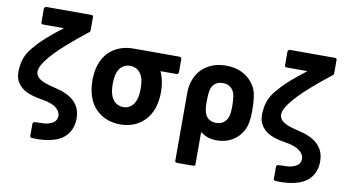

<svg xmlns="http://www.w3.org/2000/svg" viewBox="-85 -908 2375 1322"><g transform="rotate(10 1102.5 -246.5)"><path d="M459 -578Q312 -462 246 -392.5Q180 -323 164 -280.5Q148 -238 176.5 -210Q205 -182 294 -162.5Q383 -143 428.5 -101.5Q474 -60 478.5 5Q483 70 453 118.5Q423 167 357.5 189Q292 211 201 206Q186 206 186 192V109Q186 103 189.5 99Q193 95 200 95L241 93Q280 95 314.5 80Q349 65 352.5 31.5Q356 -2 324.5 -29Q293 -56 222.5 -67Q152 -78 110 -98.5Q68 -119 44.5 -159.5Q21 -200 33 -277.5Q45 -355 106 -417Q156 -479 283 -575Q282 -577 279 -577H140Q133 -577 129 -581Q125 -585 126 -592V-685Q127 -692 131.5 -696Q136 -700 143 -700H456Q463 -700 466.5 -696Q470 -692 469 -685V-592Q468 -585 464 -581Q461 -579 459 -578Z M870 -188Q878 -215 878 -258Q878 -300 870 -329Q860 -363 837 -382Q814 -401 780 -401Q747 -401 724 -382Q701 -363 691 -329Q683 -300 683 -258Q683 -217 691 -188Q701 -153 724.5 -133Q748 -113 782 -113Q814 -113 837 -133Q860 -153 870 -188ZM991 -401Q999 -384 1005 -365Q1020 -319 1020 -260Q1020 -208 1007 -159Q984 -81 924.5 -36.5Q865 8 782 8Q697 8 637 -36Q577 -80 555 -156Q541 -203 541 -258Q541 -319 556 -364Q579 -438 638.5 -480Q698 -522 783 -522H1102Q1118 -522 1118 -505V-418Q1118 -401 1102 -401Z M1356 -158Q1377 -117 1431 -117Q1479 -117 1504 -157Q1520 -183 1520 -243Q1520 -326 1505 -351Q1482 -395 1430 -395Q1376 -395 1354 -351Q1341 -326 1341 -245Q1341 -184 1356 -158ZM1199 -285Q1199 -340 1217 -383Q1242 -446 1298 -481.5Q1354 -517 1431 -517Q1506 -517 1561 -483Q1616 -449 1642 -390Q1661 -344 1661 -241Q1661 -151 1637 -106Q1610 -54 1562.5 -26.5Q1515 1 1455 1Q1389 1 1347 -33Q1344 -36 1342 -35Q1340 -34 1340 -30V191Q1340 201 1323 201H1216Q1199 201 1199 191Z M2162 -578Q2015 -462 1949 -392.5Q1883 -323 1867 -280.5Q1851 -238 1879.5 -210Q1908 -182 1997 -162.5Q2086 -143 2131.5 -101.5Q2177 -60 2181.5 5Q2186 70 2156 118.5Q2126 167 2060.5 189Q1995 211 1904 206Q1889 206 1889 192V109Q1889 103 1892.5 99Q1896 95 1903 95L1944 93Q1983 95 2017.5 80Q2052 65 2055.5 31.5Q2059 -2 2027.5 -29Q1996 -56 1925.5 -67Q1855 -78 1813 -98.5Q1771 -119 1747.5 -159.5Q1724 -200 1736 -277.5Q1748 -355 1809 -417Q1859 -479 1986 -575Q1985 -577 1982 -577H1843Q1836 -577 1832 -581Q1828 -585 1829 -592V-685Q1830 -692 1834.5 -696Q1839 -700 1846 -700H2159Q2166 -700 2169.5 -696Q2173 -692 2172 -685V-592Q2171 -585 2167 -581Q2164 -579 2162 -578Z"/></g></svg>

Font: Barlow
Style: Bold
Weight: 700
Designer: Jeremy Tribby
Foundry: Jeremy Tribby
Version: Version 1.101 August 23, 2024